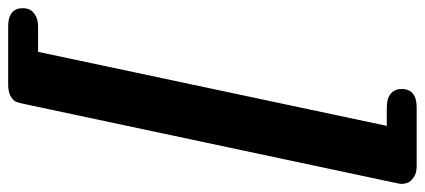

<svg xmlns="http://www.w3.org/2000/svg" viewBox="-326 -485 1040 470"><g transform="rotate(90 194.0 -250.0)"><path d="M-21 213.9Q-21 207 -18.6 199.5Q-16.1 191.9 -5.1 184.3Q5.9 176.8 23.9 176.8H85.9L267.1 -676.8H226.1Q206.1 -676.8 196.8 -681.2Q176.8 -690.9 176.8 -712.9Q176.8 -750 222.2 -750H365.2Q383.3 -750 393.6 -742.4Q403.8 -734.9 406.5 -727.5Q409.2 -720.2 409.2 -712.9Q409.2 -709 407.5 -702.4Q405.8 -695.8 405.8 -693.8L213.9 209Q210.9 224.1 208 231Q205.1 237.8 194.6 243.9Q184.1 250 166 250H23.9Q-21 250 -21 213.9Z"/></g></svg>

Font: CMU Sans Serif
Style: BoldOblique
Weight: 700
Italic angle: -12°
Version: Version 0.7.0